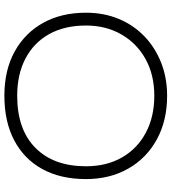

<svg xmlns="http://www.w3.org/2000/svg" viewBox="28 -744 802 899"><g transform="rotate(-90 429.5 -295.0)"><path d="M430 86Q314 86 226 38Q138 -10 89 -96Q40 -182 40 -294Q40 -413 87 -498.5Q134 -584 221.5 -630Q309 -676 430 -676Q550 -676 637 -628Q724 -580 771.5 -494.5Q819 -409 819 -294Q819 -210 790 -140.5Q761 -71 708.5 -20.5Q656 30 585 58Q514 86 430 86ZM430 26Q528 26 602 -15Q676 -56 717.5 -128.5Q759 -201 759 -294Q759 -394 719 -466Q679 -538 605 -577Q531 -616 430 -616Q272 -616 186 -530.5Q100 -445 100 -294Q100 -197 141.5 -125Q183 -53 257.5 -13.5Q332 26 430 26Z"/></g></svg>

Font: Hachi Maru Pop
Style: Regular
Weight: 400
Designer: Nontynet
Foundry: Nontynet
Version: Version 1.300